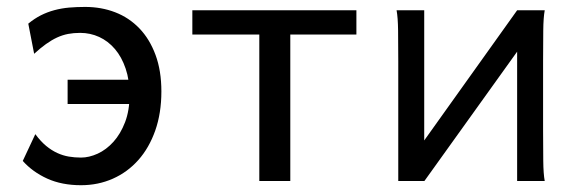

<svg xmlns="http://www.w3.org/2000/svg" viewBox="-20 -528 1682 560"><path d="M450.7 -261.2Q450.7 -198.2 432.9 -147.5Q415 -96.7 383.5 -61.3Q352.1 -25.9 309.1 -6.8Q266.1 12.2 216.3 12.2Q160.2 12.2 117.7 -7.1Q75.2 -26.4 46.4 -58.6L83 -136.7Q98.6 -115.7 114.5 -102.5Q130.4 -89.4 147 -81.8Q163.6 -74.2 180.7 -71.3Q197.8 -68.4 216.3 -68.4Q239.7 -68.4 264.9 -79.8Q290 -91.3 310.8 -114.3Q331.5 -137.2 344.7 -171.4Q357.9 -205.6 357.9 -251.5Q357.9 -294.4 346.4 -328.1Q335 -361.8 315.2 -385Q295.4 -408.2 269.3 -420.2Q243.2 -432.1 213.9 -432.1Q194.8 -432.1 178.5 -429Q162.1 -425.8 146.2 -418.5Q130.4 -411.1 114 -399.4Q97.7 -387.7 79.6 -371.1L62.5 -459Q80.1 -473.6 98.9 -483.2Q117.7 -492.7 138.4 -498.3Q159.2 -503.9 181.6 -505.9Q204.1 -507.8 228.5 -507.8Q275.4 -507.8 315.9 -492.2Q356.4 -476.6 386.5 -445.3Q416.5 -414.1 433.6 -367.9Q450.7 -321.8 450.7 -261.2ZM177.2 -224.6V-295.4H397V-224.6Z M1019.5 -427.2H826.7V0H736.3V-427.2H541V-498H1019.5Z M1549.3 -462.4 1217.8 0 1157.2 -34.2 1488.3 -498ZM1217.3 -498V0H1141.6V-349.1Q1141.6 -399.9 1141.1 -438.7Q1140.6 -477.5 1136.7 -498ZM1488.3 0V-498H1568.8Q1564.9 -477.5 1564.5 -438.7Q1564 -399.9 1564 -349.1V-148.9Q1564 -98.1 1564.5 -59.3Q1564.9 -20.5 1568.8 0Z"/></svg>

Font: Andika DR AuSIL
Style: Regular
Weight: 400
Designer: Annie Olsen & Victor Gaultney
Foundry: SIL International
Version: Version 0.003